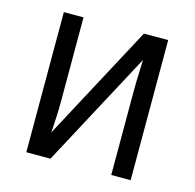

<svg xmlns="http://www.w3.org/2000/svg" viewBox="-84 -623 720 709"><g transform="rotate(15 275.5 -268.0)"><path d="M150.9 -535.6V-211.9Q150.9 -199.7 150.6 -184.8Q150.4 -169.9 149.4 -154.3Q148.4 -138.7 147.7 -123.3Q147 -107.9 146 -94.7L381.8 -535.6H474.6V0H400.4V-315.4Q400.4 -333.5 400.9 -356.2Q401.4 -378.9 402.3 -401.4Q403.3 -423.8 403.8 -440.9L168 0H75.7V-535.6Z"/></g></svg>

Font: Open Sans SemiCondensed
Style: Regular
Weight: 400
Width: 4
Designer: Monotype Design Team
Foundry: Monotype Imaging Inc.
Version: Version 3.000